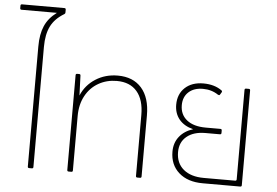

<svg xmlns="http://www.w3.org/2000/svg" viewBox="-58 -980 1529 1061"><g transform="rotate(5 706.5 -449.0)"><path d="M257 -898Q265 -898 265 -890V-874Q265 -868 260 -865Q208 -834 185.5 -789Q163 -744 163 -674V-8Q163 0 155 0H140Q132 0 132 -8V-674Q132 -742 152 -788Q172 -834 218 -868H22Q14 -868 14 -876V-890Q14 -898 22 -898Z M359 0Q351 0 351 -8V-534Q351 -542 359 -542H370Q378 -542 378 -534L382 -424Q407 -483 461 -517.5Q515 -552 584 -552Q669 -552 716 -498.5Q763 -445 763 -347V-8Q763 0 755 0H740Q732 0 732 -8V-347Q732 -431 693 -476.5Q654 -522 581 -522Q525 -522 479.5 -496Q434 -470 408 -422Q382 -374 382 -310V-8Q382 0 374 0Z M1103 0Q1019 0 970 -43.5Q921 -87 921 -160Q921 -209 948.5 -243.5Q976 -278 1024 -293Q973 -306 946 -339Q919 -372 919 -420Q919 -479 957 -514.5Q995 -550 1059 -550Q1121 -550 1162 -520Q1167 -516 1163 -509L1155 -496Q1153 -493 1150.5 -493Q1148 -493 1144 -495Q1107 -520 1059 -520Q1009 -520 979.5 -493Q950 -466 950 -420Q950 -368 987.5 -338Q1025 -308 1093 -308H1174Q1182 -308 1182 -300V-286Q1182 -278 1174 -278H1093Q1028 -278 990 -246.5Q952 -215 952 -160Q952 -99 993 -64.5Q1034 -30 1106 -30H1280Q1288 -30 1288 -38V-534Q1288 -542 1296 -542H1311Q1319 -542 1319 -534V-8Q1319 0 1311 0Z"/></g></svg>

Font: LINE Seed Sans TH App Thin
Style: Regular
Weight: 250
Designer: Dalton Maag Ltd | Thai characters by Cadson Demak Co.,Ltd.
Foundry: Dalton Maag Ltd
Version: Version 1.003